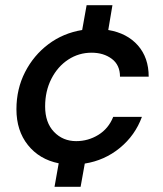

<svg xmlns="http://www.w3.org/2000/svg" viewBox="-20 -619 624 736"><path d="M189 97 205 7Q131 -8 87 -63Q43 -118 43 -200Q43 -278 76 -342.5Q109 -407 165.5 -449.5Q222 -492 295 -504L312 -599H411L395 -504Q467 -492 508.5 -445Q550 -398 550 -325H440Q440 -370 408.5 -393.5Q377 -417 331 -417Q282 -417 241.5 -390.5Q201 -364 177 -317Q153 -270 153 -211Q153 -149 187 -113.5Q221 -78 272 -78Q318 -78 357 -102Q396 -126 414 -171H524Q498 -100 439.5 -52Q381 -4 305 8L289 97Z"/></svg>

Font: Ultramarine Medium
Style: Italic
Weight: 500
Italic angle: -10°
Designer: Colophon Foundry, Jonny Pinhorn
Foundry: Colophon Foundry
Version: Version 1.200; ttfautohint (v1.8.3)